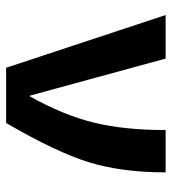

<svg xmlns="http://www.w3.org/2000/svg" viewBox="13 -573 560 626"><g transform="rotate(90 293.0 -260.0)"><path d="M294 -77Q355 -186 379.5 -285Q404 -384 404 -520H542Q542 -378 509.5 -271.5Q477 -165 381 0H201L29 -520H171L292 -77Z"/></g></svg>

Font: M PLUS 1p
Style: Bold
Weight: 700
Version: Version 1.062